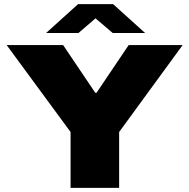

<svg xmlns="http://www.w3.org/2000/svg" viewBox="-20 -905 912 925"><path d="M320 0V-269L12 -688H284L439 -458H445L600 -688H860L554 -269V0ZM202 -746 356 -885H525L679 -746H523L408 -844H472L358 -746Z"/></svg>

Font: Archivo SemiExpanded Black
Style: Regular
Weight: 900
Width: 6
Designer: Hector Gatti
Foundry: Omnibus-Type
Version: Version 2.001